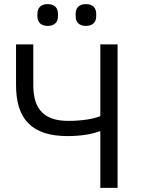

<svg xmlns="http://www.w3.org/2000/svg" viewBox="-20 -914 685 934"><path d="M212 -788C246 -788 262 -807 262 -835V-847C262 -875 246 -894 212 -894C178 -894 162 -875 162 -847V-835C162 -807 178 -788 212 -788ZM398 -788C432 -788 448 -807 448 -835V-847C448 -875 432 -894 398 -894C364 -894 348 -875 348 -847V-835C348 -807 364 -788 398 -788ZM468 0H552V-698H468V-349C434 -335 378 -326 312 -326C199 -326 142 -378 142 -500V-698H58V-500C58 -332 137 -252 309 -252C371 -252 427 -261 463 -275H468Z"/></svg>

Font: LVC Sans
Style: Regular
Weight: 400
Designer: Mike Abbink, Paul van der Laan, Pieter van Rosmalen
Foundry: Bold Monday
Version: Version 3.0